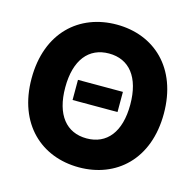

<svg xmlns="http://www.w3.org/2000/svg" viewBox="-108 -849 989 971"><g transform="rotate(15 386.5 -363.5)"><path d="M386.7 9.8C581.5 9.8 732.4 -123.5 732.4 -363.3C732.4 -603.5 581.5 -737.3 386.7 -737.3C190.9 -737.3 40 -603.5 40 -363.3C40 -124.5 190.9 9.8 386.7 9.8ZM386.7 -141.6C280.8 -141.6 216.3 -219.7 216.3 -363.3C216.3 -507.3 280.8 -585.9 386.7 -585.9C492.2 -585.9 556.6 -507.8 556.6 -363.3C556.6 -219.7 492.2 -141.6 386.7 -141.6ZM503.9 -416.5H268.6V-311H503.9Z"/></g></svg>

Font: Inter ExtraBold
Style: Regular
Weight: 800
Designer: Rasmus Andersson
Foundry: rsms
Version: Version 4.001;git-9221beed3